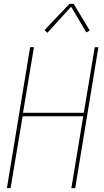

<svg xmlns="http://www.w3.org/2000/svg" viewBox="-20 -981 540 1001"><path d="M16 0 137 -735H157L100 -393H417L474 -735H493L372 0H352L414 -375H98L35 0ZM227 -810 212 -824 342 -961H364L448 -822L430 -812L351 -946Z"/></svg>

Font: Iosevka SS04 Thin
Style: Italic
Weight: 100
Italic angle: -9°
Monospace: yes
Designer: Belleve Invis
Foundry: Belleve Invis
Version: Version 19.0.0; ttfautohint (v1.8.4)